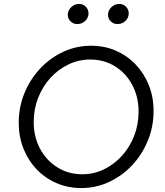

<svg xmlns="http://www.w3.org/2000/svg" viewBox="-20 -943 835 974"><path d="M392 11Q325 11 267 -14Q209 -39 166 -84Q123 -129 99 -189.5Q75 -250 75 -320Q75 -400 104 -470.5Q133 -541 183.5 -595Q234 -649 300.5 -680Q367 -711 442 -711Q510 -711 567.5 -686Q625 -661 668 -616Q711 -571 735 -511Q759 -451 759 -380Q759 -300 730 -229.5Q701 -159 650.5 -105Q600 -51 533.5 -20Q467 11 392 11ZM397 -59Q456 -59 507.5 -84Q559 -109 598.5 -152.5Q638 -196 660.5 -253.5Q683 -311 683 -376Q683 -452 651 -512Q619 -572 563.5 -606.5Q508 -641 438 -641Q379 -641 327 -616Q275 -591 235.5 -547.5Q196 -504 173.5 -446.5Q151 -389 151 -324Q151 -249 183 -189Q215 -129 271 -94Q327 -59 397 -59ZM372 -821Q352 -821 338 -834.5Q324 -848 324 -868Q324 -890 341 -906.5Q358 -923 381 -923Q401 -923 415 -909Q429 -895 429 -875Q429 -853 412.5 -837Q396 -821 372 -821ZM576 -821Q556 -821 542 -834.5Q528 -848 528 -868Q528 -890 545 -906.5Q562 -923 585 -923Q605 -923 619 -909Q633 -895 633 -875Q633 -853 616.5 -837Q600 -821 576 -821Z"/></svg>

Font: Red Hat Text
Style: Italic
Weight: 400
Italic angle: -12°
Designer: Pentagram, MCKL
Foundry: Pentagram, MCKL
Version: Version 1.023